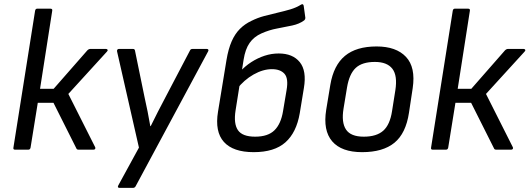

<svg xmlns="http://www.w3.org/2000/svg" viewBox="-20 -725 2565 930"><path d="M493 -488Q499 -488 501 -484Q503 -480 498 -475L311 -270L441 -12Q443 -8 441 -4Q439 0 433 0H361Q352 0 350 -6L239 -227H163L128 -10Q126 0 117 0H53Q43 0 45 -10L150 -673Q152 -683 160 -683H224Q235 -683 233 -673L174 -295H240L403 -481Q410 -488 418 -488Z M558 185Q553 185 551.5 181.5Q550 178 553 173L653 -10L547 -476Q546 -481 548.5 -484.5Q551 -488 556 -488H624Q633 -488 634 -479L680 -255Q688 -220 695 -184.5Q702 -149 708 -114H710Q727 -149 745 -184Q763 -219 781 -253L900 -480Q902 -485 905.5 -486.5Q909 -488 913 -488H982Q987 -488 989 -484.5Q991 -481 988 -476L637 177Q633 185 624 185Z M1209 12Q1109 12 1064.5 -37.5Q1020 -87 1036 -184L1077 -434Q1086 -488 1102 -524.5Q1118 -561 1142 -585Q1166 -609 1198 -624Q1228 -639 1260 -647.5Q1292 -656 1324.5 -663.5Q1357 -671 1386 -679.5Q1415 -688 1439 -703Q1444 -706 1447 -704Q1450 -702 1451 -697L1459 -639Q1459 -631 1453 -626Q1430 -609 1395.5 -601.5Q1361 -594 1322.5 -587Q1284 -580 1246 -563Q1210 -547 1189 -517Q1168 -487 1160 -436L1121 -190Q1111 -126 1132.5 -94.5Q1154 -63 1216 -63Q1278 -63 1309.5 -94Q1341 -125 1351 -187L1368 -288Q1378 -345 1358 -367.5Q1338 -390 1297 -390Q1254 -390 1208 -364Q1162 -338 1127 -293L1140 -375Q1166 -404 1197 -424Q1228 -444 1261.5 -455Q1295 -466 1330 -466Q1398 -466 1432 -424Q1466 -382 1452 -299L1432 -177Q1416 -83 1362.5 -35.5Q1309 12 1209 12Z M1734 12Q1634 12 1589 -40.5Q1544 -93 1560 -193L1580 -314Q1596 -409 1651 -454.5Q1706 -500 1804 -500Q1899 -500 1946.5 -449.5Q1994 -399 1979 -298L1961 -179Q1946 -79 1890.5 -33.5Q1835 12 1734 12ZM1742 -63Q1804 -63 1836.5 -92Q1869 -121 1879 -187L1895 -288Q1906 -359 1880.5 -392Q1855 -425 1796 -425Q1734 -425 1703 -396Q1672 -367 1661 -302L1644 -199Q1633 -132 1656 -97.5Q1679 -63 1742 -63Z M2516 -488Q2522 -488 2524 -484Q2526 -480 2521 -475L2334 -270L2464 -12Q2466 -8 2464 -4Q2462 0 2456 0H2384Q2375 0 2373 -6L2262 -227H2186L2151 -10Q2149 0 2140 0H2076Q2066 0 2068 -10L2173 -673Q2175 -683 2183 -683H2247Q2258 -683 2256 -673L2197 -295H2263L2426 -481Q2433 -488 2441 -488Z"/></svg>

Font: Sofia Sans Hairline
Style: Italic
Weight: 1
Italic angle: -9°
Designer: Botio Nikoltchev, Ani Petrova
Foundry: lettersoup
Version: Version 4.102